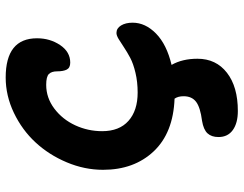

<svg xmlns="http://www.w3.org/2000/svg" viewBox="-108 -592 832 655"><g transform="rotate(-90 307.5 -265.0)"><path d="M255.9 130.9Q214.8 130.9 190.9 113.8Q167 96.7 167 64.9Q167 41 179.7 27.3Q192.4 13.7 222.2 8.8Q268.1 2.9 287.1 -11.5Q306.2 -25.9 306.2 -54.2Q306.2 -73.2 297.9 -85Q181.2 -89.4 118.2 -156.2Q55.2 -223.1 55.2 -329.1Q55.2 -392.1 80.8 -452.9Q106.4 -513.7 148.7 -559.3Q190.9 -605 249.5 -633.1Q308.1 -661.1 370.1 -661.1Q503.9 -661.1 503.9 -554.2Q503.9 -509.8 480.7 -475.3Q457.5 -440.9 420.9 -440.9Q403.3 -440.9 397.2 -452.6Q391.1 -464.4 391.1 -485.8Q391.1 -504.4 382.1 -513.7Q373 -522.9 345.2 -522.9Q300.8 -522.9 263.9 -495.1Q227.1 -467.3 207 -423.8Q187 -380.4 187 -332Q187 -273.4 222.2 -242.2Q257.3 -210.9 318.8 -210.9Q355 -210.9 386 -218.3Q417 -225.6 437.3 -236.3Q457.5 -247.1 473.4 -257.8Q489.3 -268.6 501.5 -275.9Q513.7 -283.2 522 -283.2Q538.1 -283.2 547.6 -267.6Q557.1 -252 557.1 -228Q557.1 -184.6 520 -148.2Q482.9 -111.8 413.1 -95.2Q434.1 -58.6 434.1 -6.8Q434.1 56.6 386.2 93.8Q338.4 130.9 255.9 130.9Z"/></g></svg>

Font: Shantell Sans Irregular Bouncy
Style: Regular
Weight: 600
Designer: Stephen Nixon, Anya Danilova, Shantell Martin
Foundry: Arrow Type
Version: Version 1.006;[9816181b4]